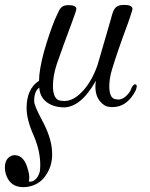

<svg xmlns="http://www.w3.org/2000/svg" viewBox="-100 -429 615 787"><path d="M456 -58Q421 10 361 10Q340 10 329 3Q291 -21 291 -74Q291 -84 293 -98Q229 16 154 11Q113 8 88 -13Q63 -34 61 -70Q40 -55 40 -15Q40 4 73 65Q109 132 113 186Q118 242 92 283Q65 329 12 337Q6 338 -5 338Q-55 338 -73 293Q-80 276 -80 257Q-80 224 -56 211Q-49 207 -40 207Q1 207 16 272Q23 297 18 315Q32 318 44.5 307Q57 296 63 275Q65 261 65 248Q65 191 40 131Q9 63 9 14Q9 -65 60 -98Q60 -141 80 -216Q102 -293 125 -349Q143 -390 148 -395Q158 -408 180 -408Q213 -408 213 -392Q213 -386 194 -335Q158 -239 133 -167Q117 -119 117 -77Q117 -28 141 -18Q153 -15 164 -15Q204 -15 244 -61Q279 -102 300 -163L354 -349Q363 -385 370 -393Q380 -409 409 -409Q443 -409 443 -392Q443 -387 426 -338Q382 -220 359 -144Q348 -108 348 -75Q348 -30 370 -23Q380 -21 384 -21Q411 -21 434 -56Q439 -71 445 -78Q451 -85 456 -83Q465 -80 456 -58Z"/></svg>

Font: GFS Solomos
Style: Regular
Weight: 400
Designer: George D. Matthiopoulos
Foundry: George D. Matthiopoulos
Version: Version 1.000